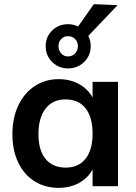

<svg xmlns="http://www.w3.org/2000/svg" viewBox="-20 -901 659 929"><path d="M201 -678Q201 -723 232.5 -753.5Q264 -784 309 -784Q334 -784 358 -773L434 -881L549 -876L407 -727Q419 -705 419 -678Q419 -632 387 -601Q355 -570 309 -570Q264 -570 232.5 -601Q201 -632 201 -678ZM263 -678Q263 -657 276 -642.5Q289 -628 309 -628Q330 -628 343.5 -642.5Q357 -657 357 -678Q357 -698 343.5 -712Q330 -726 309 -726Q289 -726 276 -712Q263 -698 263 -678ZM551 -505V0H428V-81Q405 -39 362 -15.5Q319 8 264 8Q198 8 147 -24Q96 -56 68 -115Q40 -174 40 -252Q40 -330 68.5 -390.5Q97 -451 148 -484.5Q199 -518 264 -518Q319 -518 362 -494.5Q405 -471 428 -429V-505ZM428 -254Q428 -334 394 -377Q360 -420 297 -420Q235 -420 200.5 -375.5Q166 -331 166 -252Q166 -174 200.5 -132Q235 -90 298 -90Q360 -90 394 -133Q428 -176 428 -254Z"/></svg>

Font: Muli
Style: Bold
Weight: 700
Designer: Vernon Adams
Foundry: Vernon Adams
Version: Version 2.001